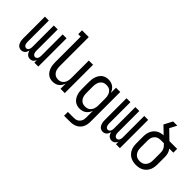

<svg xmlns="http://www.w3.org/2000/svg" viewBox="2 -1508 2496 2496"><g transform="rotate(45 1250.0 -260.0)"><path d="M139 8Q124 8 110 2.5Q96 -3 85 -13.5Q74 -24 67.5 -38Q61 -52 57 -66.5Q53 -81 52 -96Q51 -111 51 -126V-520H123V-126Q123 -115 125 -103Q127 -91 132 -81Q137 -71 147 -64Q157 -57 168 -57Q180 -57 190 -64Q200 -71 205 -81Q210 -91 212 -103Q214 -115 214 -126V-520H286V-126Q286 -115 288 -103Q290 -91 295 -81Q300 -71 310 -64Q320 -57 332 -57Q343 -57 353 -64Q363 -71 368 -81Q373 -91 375 -103Q377 -115 377 -126V-520H449V0H377V-46Q372 -35 365 -24.5Q358 -14 348.5 -6.5Q339 1 327 4.5Q315 8 302 8Q287 8 273 2.5Q259 -3 248.5 -13.5Q238 -24 231 -38Q224 -52 220 -66Q217 -52 210.5 -38Q204 -24 193.5 -13.5Q183 -3 168.5 2.5Q154 8 139 8Z M719 8Q694 8 670.5 1Q647 -6 628 -22Q609 -38 596.5 -59Q584 -80 576.5 -103.5Q569 -127 566.5 -151.5Q564 -176 564 -200V-665H518V-735H642V-200Q642 -183 644 -166.5Q646 -150 651 -134.5Q656 -119 665.5 -105Q675 -91 688 -81Q701 -71 717 -66.5Q733 -62 750 -62Q767 -62 783 -66.5Q799 -71 812 -81Q825 -91 834.5 -105Q844 -119 849 -134.5Q854 -150 856 -166.5Q858 -183 858 -200V-520H936V0H858V-95Q850 -73 837.5 -53Q825 -33 806.5 -19Q788 -5 765 1.5Q742 8 719 8Z M1138 215V145H1246Q1262 145 1277.5 142Q1293 139 1306.5 131.5Q1320 124 1330.5 112Q1341 100 1347.5 86Q1354 72 1356 56.5Q1358 41 1358 25V-96Q1350 -73 1336.5 -53Q1323 -33 1304 -19Q1285 -5 1262 1.5Q1239 8 1215 8Q1190 8 1166 1Q1142 -6 1122.5 -21.5Q1103 -37 1090 -58Q1077 -79 1069 -102.5Q1061 -126 1058.5 -150.5Q1056 -175 1056 -200V-320Q1056 -345 1058.5 -369.5Q1061 -394 1069 -417.5Q1077 -441 1090 -462Q1103 -483 1122.5 -498.5Q1142 -514 1166 -521Q1190 -528 1215 -528Q1239 -528 1262 -521.5Q1285 -515 1304 -501Q1323 -487 1336.5 -467Q1350 -447 1358 -424V-520H1436V25Q1436 51 1431.5 76Q1427 101 1416 124Q1405 147 1386.5 165.5Q1368 184 1345 195Q1322 206 1297 210.5Q1272 215 1246 215ZM1246 -62Q1263 -62 1279.5 -66Q1296 -70 1309.5 -80Q1323 -90 1333 -104Q1343 -118 1348.5 -134Q1354 -150 1356 -166.5Q1358 -183 1358 -200V-320Q1358 -337 1356 -353.5Q1354 -370 1348.5 -386Q1343 -402 1333 -416Q1323 -430 1309.5 -440Q1296 -450 1279.5 -454Q1263 -458 1246 -458Q1229 -458 1212.5 -454Q1196 -450 1182.5 -440Q1169 -430 1159 -416Q1149 -402 1143.5 -386Q1138 -370 1136 -353.5Q1134 -337 1134 -320V-200Q1134 -183 1136 -166.5Q1138 -150 1143.5 -134Q1149 -118 1159 -104Q1169 -90 1182.5 -80Q1196 -70 1212.5 -66Q1229 -62 1246 -62Z M1639 8Q1624 8 1610 2.5Q1596 -3 1585 -13.5Q1574 -24 1567.5 -38Q1561 -52 1557 -66.5Q1553 -81 1552 -96Q1551 -111 1551 -126V-520H1623V-126Q1623 -115 1625 -103Q1627 -91 1632 -81Q1637 -71 1647 -64Q1657 -57 1668 -57Q1680 -57 1690 -64Q1700 -71 1705 -81Q1710 -91 1712 -103Q1714 -115 1714 -126V-520H1786V-126Q1786 -115 1788 -103Q1790 -91 1795 -81Q1800 -71 1810 -64Q1820 -57 1832 -57Q1843 -57 1853 -64Q1863 -71 1868 -81Q1873 -91 1875 -103Q1877 -115 1877 -126V-520H1949V0H1877V-46Q1872 -35 1865 -24.5Q1858 -14 1848.5 -6.5Q1839 1 1827 4.5Q1815 8 1802 8Q1787 8 1773 2.5Q1759 -3 1748.5 -13.5Q1738 -24 1731 -38Q1724 -52 1720 -66Q1717 -52 1710.5 -38Q1704 -24 1693.5 -13.5Q1683 -3 1668.5 2.5Q1654 8 1639 8Z M2250 8Q2223 8 2196.5 2.5Q2170 -3 2146.5 -16Q2123 -29 2104.5 -49.5Q2086 -70 2075 -94.5Q2064 -119 2060 -146Q2056 -173 2056 -200V-320Q2056 -345 2060 -370Q2064 -395 2074 -418Q2084 -441 2100.5 -460.5Q2117 -480 2138.5 -493Q2160 -506 2184.5 -512.5Q2209 -519 2234 -520L2132 -618L2193 -735H2270L2219 -637L2314 -545Q2320 -539 2326 -533.5Q2332 -528 2338 -522L2339 -521Q2340 -521 2340 -520.5Q2340 -520 2341 -520H2482V-450H2407Q2418 -436 2425.5 -420.5Q2433 -405 2437.5 -388.5Q2442 -372 2443 -354.5Q2444 -337 2444 -320V-200Q2444 -173 2440 -146Q2436 -119 2425 -94.5Q2414 -70 2395.5 -49.5Q2377 -29 2353.5 -16Q2330 -3 2303.5 2.5Q2277 8 2250 8ZM2250 -62Q2267 -62 2284 -66Q2301 -70 2315 -79.5Q2329 -89 2339.5 -103Q2350 -117 2356 -133Q2362 -149 2364 -166Q2366 -183 2366 -200V-320Q2366 -339 2364 -357Q2362 -375 2354 -392Q2346 -409 2334 -423Q2322 -437 2308 -450H2250Q2233 -450 2217 -446.5Q2201 -443 2186.5 -434.5Q2172 -426 2161.5 -413Q2151 -400 2144.5 -384.5Q2138 -369 2136 -353Q2134 -337 2134 -320V-200Q2134 -183 2136 -166Q2138 -149 2144 -133Q2150 -117 2160.5 -103Q2171 -89 2185 -79.5Q2199 -70 2216 -66Q2233 -62 2250 -62Z"/></g></svg>

Font: Moesevka
Style: Regular
Weight: 400
Monospace: yes
Designer: Belleve Invis
Foundry: Belleve Invis
Version: Version 32.5.0; ttfautohint (v1.8.4)